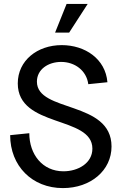

<svg xmlns="http://www.w3.org/2000/svg" viewBox="-20 -947 632 983"><path d="M302 16C445 16 551 -75 551 -197C551 -433 169 -370 169 -529C169 -592 227 -630 293 -630C363 -630 423 -586 432 -516L530 -526C520 -646 415 -716 296 -716C171 -716 71 -637 71 -520C71 -291 453 -356 453 -186C453 -111 379 -70 305 -70C197 -70 130 -157 130 -265L32 -255C32 -98 144 16 302 16ZM262 -780H334L429 -927H321Z"/></svg>

Font: Uncut Sans Medium
Style: Regular
Weight: 500
Designer: Kasper Nordkvist
Foundry: UNCUT.wtf
Version: Version 1.304;Glyphs 3.2 (3246)